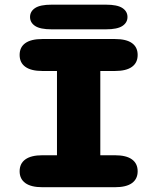

<svg xmlns="http://www.w3.org/2000/svg" viewBox="-20 -782 659 802"><path d="M157 0Q110 0 86 -17.2Q62 -34.5 62 -66.5Q62 -99 86 -116.2Q110 -133.5 157 -133.5H218V-485.5H157Q110 -485.5 86 -502.8Q62 -520 62 -552.5Q62 -585 86 -602Q110 -619 157 -619H460Q507.5 -619 531.2 -602Q555 -585 555 -552.5Q555 -520 531.2 -502.8Q507.5 -485.5 460 -485.5H399V-133.5H460Q507.5 -133.5 531.2 -116.2Q555 -99 555 -66.5Q555 -34.5 531.2 -17.2Q507.5 0 460 0ZM105.5 -711Q105.5 -734.5 126.8 -748.5Q148 -762.5 195.5 -762.5H422.5Q470 -762.5 491.2 -748.5Q512.5 -734.5 512.5 -711Q512.5 -687.5 491.2 -673.5Q470 -659.5 422.5 -659.5H195.5Q148 -659.5 126.8 -673.5Q105.5 -687.5 105.5 -711Z"/></svg>

Font: Sono Monospace ExtraBold
Style: Regular
Weight: 800
Version: Version 2.112